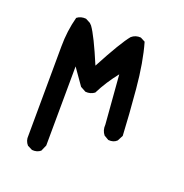

<svg xmlns="http://www.w3.org/2000/svg" viewBox="-105 -513 710 742"><g transform="rotate(20 250.0 -142.5)"><path d="M104 133 84 123Q70 107 72 86Q74 -218 74 -281.5Q74 -345 90 -405Q105 -417 127 -415L146 -405L154 -397Q178 -364 223 -257Q284 -372 313 -407Q329 -421 351 -419L370 -409Q392 -333 401.5 -226.5Q411 -120 415 -38L403 -15Q390 -2 368 -4L349 -15Q335 -32 337 -56L321 -257Q302 -233 286.5 -209Q271 -185 258 -159Q242 -147 221 -149L199 -161L152 -228L150 98L139 123Q125 135 104 133Z"/></g></svg>

Font: Kosefont JP
Style: Regular
Weight: 400
Designer: Nozomi Seto 瀬戸のぞみ
Version: Version 3.00;June 19, 2020